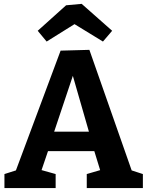

<svg xmlns="http://www.w3.org/2000/svg" viewBox="-20 -961 753 981"><path d="M661 -66.7 624 -99.7 710 -71.7V0H423.3V-71.7L509.7 -97L496.3 -76.7L456.3 -207L478.3 -188.7H213.7L231 -205.7L188 -79.3L183.7 -94.3L264.3 -71.7V0H2.7V-71.7L86.3 -98.3L53.7 -70L289.7 -702.3L436.7 -706.3ZM250.3 -269 240.3 -288.3H454.7L440.7 -266L336.7 -627.3L370 -626.7ZM218.3 -748.7 172.7 -803.7 317.7 -934 397.3 -941.3 553 -803.7 506 -748.7 310.7 -868.3 407.7 -867Z"/></svg>

Font: Bitter Thin
Style: Regular
Weight: 100
Designer: Sol Matas, and Bitter project Authors
Foundry: Sol Matas
Version: Version 2.002